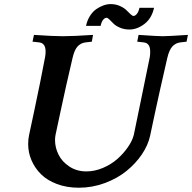

<svg xmlns="http://www.w3.org/2000/svg" viewBox="-20 -902 925 925"><path d="M728 -364.3 703.1 -247.6Q693.4 -202.6 663.6 -158.4Q633.8 -114.3 589.6 -78.4Q545.4 -42.5 484.9 -20Q424.3 2.4 359.9 2.4Q301.8 2.4 254.4 -15.4Q207 -33.2 177.2 -63Q147.5 -92.8 131.6 -130.1Q115.7 -167.5 115.7 -208Q115.7 -231.9 120.1 -251.5L145 -368.2Q175.8 -512.7 197.3 -627.4Q199.7 -640.6 199.7 -653.8Q199.7 -694.3 168.5 -697.8L136.7 -701.2L143.6 -733.9Q236.8 -727.5 282.7 -727.5Q333 -727.5 428.2 -733.9L422.4 -701.2L392.6 -697.8Q367.7 -694.8 352.8 -677.2Q337.9 -659.7 329.6 -623Q297.4 -486.3 271.5 -364.3L247.6 -252.4Q245.1 -240.2 245.1 -227.5Q245.1 -190.9 262 -157Q278.8 -123 314.2 -99.6Q349.6 -76.2 396.5 -76.2Q436 -76.2 475.8 -93Q515.6 -109.9 545.2 -136Q574.7 -162.1 595.9 -192.6Q617.2 -223.1 624.5 -251.5Q635.3 -305.7 663.3 -439.9Q691.4 -574.2 701.7 -627.4Q703.6 -637.2 703.6 -653.8Q703.6 -694.3 672.4 -697.8L641.1 -701.2L647.5 -733.9Q741.7 -727.5 763.2 -727.5Q789.1 -727.5 885.3 -733.9L878.9 -701.2L849.1 -697.8Q824.7 -694.8 809.6 -677.2Q794.4 -659.7 786.1 -623V-623.5Q745.1 -444.8 728 -364.3ZM513.2 -882.3Q537.1 -882.3 557.4 -873.3Q577.6 -864.3 588.1 -853.8Q598.6 -843.3 608.2 -834.2Q617.7 -825.2 623 -825.2Q631.8 -825.2 639.9 -835.7Q647.9 -846.2 651.9 -864.3H722.2Q710.9 -813.5 675.8 -786.6Q640.6 -759.8 603.5 -759.8Q578.6 -759.8 558.1 -768.6Q537.6 -777.3 527.1 -788.1Q516.6 -798.8 507.6 -807.6Q498.5 -816.4 493.7 -816.4Q484.4 -816.4 476.3 -805.9Q468.3 -795.4 464.8 -777.3H394.5Q399.9 -803.7 413.1 -824.7Q426.3 -845.7 443.4 -857.7Q460.4 -869.6 478.3 -876Q496.1 -882.3 513.2 -882.3Z"/></svg>

Font: Flanker
Style: Bold Italic
Weight: 700
Italic angle: -12°
Designer: Flanker
Version: Version 2.000